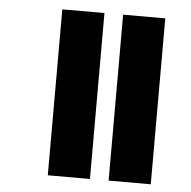

<svg xmlns="http://www.w3.org/2000/svg" viewBox="-48 -669 713 717"><g transform="rotate(5 309.0 -311.0)"><path d="M385 -622V0H543V-622ZM157 -622V0H315V-622Z"/></g></svg>

Font: Noto Sans Condensed Black
Style: Italic
Weight: 900
Width: 3
Italic angle: -12°
Designer: Monotype Design Team
Foundry: Monotype Imaging Inc.
Version: Version 2.013